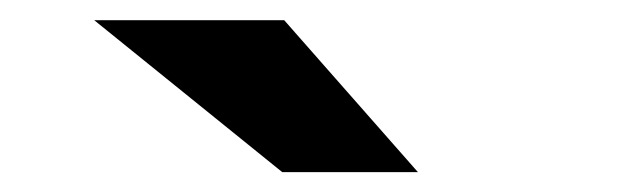

<svg xmlns="http://www.w3.org/2000/svg" viewBox="-20 -779 640 192"><path d="M262.2 -606.9 74.2 -758.8H264.2L397.9 -606.9Z"/></svg>

Font: Montserrat ExtraBold
Style: Regular
Weight: 800
Designer: Julieta Ulanovsky
Foundry: Julieta Ulanovsky
Version: Version 9.000